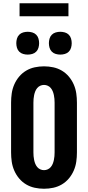

<svg xmlns="http://www.w3.org/2000/svg" viewBox="-20 -1150 540 1178"><path d="M250 8Q221 8 193 2Q165 -4 140.5 -18.5Q116 -33 97.5 -55Q79 -77 67.5 -103.5Q56 -130 52 -158Q48 -186 48 -215V-520Q48 -549 52 -577Q56 -605 67.5 -631.5Q79 -658 97.5 -680Q116 -702 140.5 -716.5Q165 -731 193 -737Q221 -743 250 -743Q279 -743 307 -737Q335 -731 359.5 -716.5Q384 -702 402.5 -680Q421 -658 432.5 -631.5Q444 -605 448 -577Q452 -549 452 -520V-215Q452 -186 448 -158Q444 -130 432.5 -103.5Q421 -77 402.5 -55Q384 -33 359.5 -18.5Q335 -4 307 2Q279 8 250 8ZM250 -106Q262 -106 273 -111Q284 -116 291.5 -125Q299 -134 303.5 -145Q308 -156 310.5 -168Q313 -180 314 -191.5Q315 -203 315 -215V-520Q315 -532 314 -543.5Q313 -555 310.5 -567Q308 -579 303.5 -590Q299 -601 291.5 -610Q284 -619 273 -624Q262 -629 250 -629Q238 -629 227 -624Q216 -619 208.5 -610Q201 -601 196.5 -590Q192 -579 189.5 -567Q187 -555 186 -543.5Q185 -532 185 -520V-215Q185 -203 186 -191.5Q187 -180 189.5 -168Q192 -156 196.5 -145Q201 -134 208.5 -125Q216 -116 227 -111Q238 -106 250 -106ZM350 -815Q336 -815 322 -819Q308 -823 298 -833Q288 -843 284 -857Q280 -871 280 -885Q280 -899 284 -913Q288 -927 298 -937Q308 -947 322 -951Q336 -955 350 -955Q364 -955 378 -951Q392 -947 402 -937Q412 -927 416 -913Q420 -899 420 -885Q420 -871 416 -857Q412 -843 402 -833Q392 -823 378 -819Q364 -815 350 -815ZM150 -815Q136 -815 122 -819Q108 -823 98 -833Q88 -843 84 -857Q80 -871 80 -885Q80 -899 84 -913Q88 -927 98 -937Q108 -947 122 -951Q136 -955 150 -955Q164 -955 178 -951Q192 -947 202 -937Q212 -927 216 -913Q220 -899 220 -885Q220 -871 216 -857Q212 -843 202 -833Q192 -823 178 -819Q164 -815 150 -815ZM100 -1050V-1130H400V-1050Z"/></svg>

Font: Iosevka SS18 Heavy
Style: Regular
Weight: 900
Monospace: yes
Designer: Belleve Invis
Foundry: Belleve Invis
Version: Version 25.1.1; ttfautohint (v1.8.4)